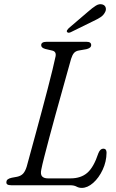

<svg xmlns="http://www.w3.org/2000/svg" viewBox="-20 -904 564 937"><path d="M321 0H34.5Q8 0 11.5 -17Q12 -31 37 -36.5L64 -41.5Q82.5 -45.5 93 -57Q103.5 -68.5 110.5 -91.5Q117.5 -118 129.5 -161.2Q141.5 -204.5 155.8 -257.5Q170 -310.5 185 -365.8Q200 -421 213.2 -472.5Q226.5 -524 236.5 -564.8Q246.5 -605.5 251 -628Q256 -652 235.5 -657L201.5 -665Q181 -670.5 181 -683.5Q181 -700 207.5 -700H402.5Q425 -700 425 -684Q425 -676 418 -671Q411 -666 401.5 -664L364.5 -657.5Q349.5 -655 341.2 -645.5Q333 -636 327 -617Q320 -592.5 308 -549.2Q296 -506 281 -452.2Q266 -398.5 250.2 -341.8Q234.5 -285 220.5 -232.2Q206.5 -179.5 196 -138.5Q185.5 -97.5 181.5 -76.5Q176.5 -53 185.5 -43.2Q194.5 -33.5 213.5 -33.5H324Q375 -33.5 406.2 -60.8Q437.5 -88 460 -156Q469 -178.5 484 -178.5Q500 -178.5 500 -159Q499.5 -115 481 -75.5Q462.5 -36 434.8 -11.5Q407 13 379 13Q365 13 353.2 6.5Q341.5 0 321 0ZM408.5 -846Q430.5 -865.5 447.5 -876.2Q464.5 -887 480.5 -882Q493 -878 496 -866.2Q499 -854.5 491.5 -842.5Q484.5 -829 470.2 -819.8Q456 -810.5 435.5 -801L324.5 -746.5Q311.5 -741 307 -748.5Q304.5 -752.5 307.8 -757.2Q311 -762 315.5 -766.5Z"/></svg>

Font: Fraunces 9pt S050 Light
Style: Italic
Weight: 300
Italic angle: -16°
Version: Version 1.000; ttfautohint (v1.8.3)